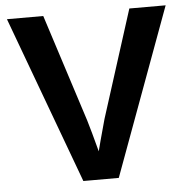

<svg xmlns="http://www.w3.org/2000/svg" viewBox="-50 -737 767 787"><g transform="rotate(-5 333.0 -344.0)"><path d="M407.2 0H261.4L7.2 -688H156.6L298.8 -245.8Q312 -202.4 334.9 -115.7L345.8 -157.8L369.9 -245.8L510.8 -688H660.2Z"/></g></svg>

Font: Ramabhadra
Style: Regular
Weight: 400
Designer: Purushoth Kumar Guthula
Foundry: Andhrapradesh Society for Knowledge Networks
Version: Version 1.0.5; ttfautohint (vUNKNOWN) -l 7 -r 28 -G 50 -x 13